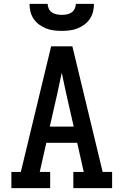

<svg xmlns="http://www.w3.org/2000/svg" viewBox="-20 -975 640 995"><path d="M39 0V-84H88L245 -735H355L512 -84H561V0H360V-84H414L380 -235H220L186 -84H240V0ZM238 -319H362L323 -490Q317 -517 311.5 -544Q306 -571 300 -598Q294 -571 288.5 -544Q283 -517 277 -490ZM300 -815Q279 -815 258.5 -817.5Q238 -820 219 -827.5Q200 -835 183 -847.5Q166 -860 154.5 -877Q143 -894 138 -914Q133 -934 133 -955H227Q227 -942 233 -929.5Q239 -917 250 -910Q261 -903 274 -900.5Q287 -898 300 -898Q313 -898 326 -900.5Q339 -903 350 -910Q361 -917 367 -929.5Q373 -942 373 -955H467Q467 -934 462 -914Q457 -894 445.5 -877Q434 -860 417 -847.5Q400 -835 381 -827.5Q362 -820 341.5 -817.5Q321 -815 300 -815Z"/></svg>

Font: Iosevka Slab Medium Extended
Style: Regular
Weight: 500
Width: 7
Monospace: yes
Designer: Belleve Invis
Foundry: Belleve Invis
Version: Version 11.1.1; ttfautohint (v1.8.3)